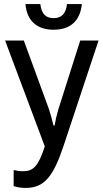

<svg xmlns="http://www.w3.org/2000/svg" viewBox="-20 -913 504 943"><path d="M243 -767C326 -767 374 -811 382 -893H309C304 -847 283 -824 244 -824C203 -824 184 -846 178 -893H105C112 -811 161 -767 243 -767ZM106 10C199 10 243 -48 294 -202L464 -714H374L266 -374C259 -350 253 -325 248 -296H243C235 -329 227 -356 220 -378L97 -714H5L200 -194C169 -98 144 -72 94 -72C76 -72 63 -74 47 -78V1C65 7 84 10 106 10Z"/></svg>

Font: Noto Sans Condensed
Style: Regular
Weight: 400
Width: 3
Designer: Monotype Design Team
Foundry: Monotype Imaging Inc.
Version: Version 2.013